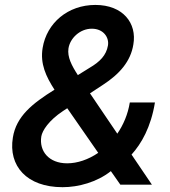

<svg xmlns="http://www.w3.org/2000/svg" viewBox="-20 -756 697 786"><path d="M236.2 10.3C301.1 10.3 376.8 -10.3 433.9 -55.4L472.7 0H601.9L518.5 -123.2C558.6 -167.6 597.7 -234.7 614.3 -336.6H511.4C503.6 -288 485.1 -245 460.2 -208.8L348.4 -373.9L402 -409.1C469.5 -453.1 514.9 -504.6 525.9 -573.9C541.2 -660.9 483.7 -735.8 370.4 -735.8C257.5 -735.8 171.2 -661.6 154.5 -559.7C143.8 -494.7 168.3 -442.8 203.1 -388.8C112.2 -332.4 46.5 -279.5 32.7 -193.2C13.5 -77.1 89.1 10.3 236.2 10.3ZM149.1 -197.4C153.1 -221.2 179 -262.4 237.9 -301.5L255.3 -312.9L382.1 -130.3C341.6 -102.6 296.5 -87.4 255 -87.4C180 -87.4 139.6 -137.4 149.1 -197.4ZM260.3 -557.9C266.7 -599.4 307.2 -638.5 355.8 -638.5C403.8 -638.5 427.6 -602.3 421.9 -569.6C415.1 -529.8 389.2 -503.2 346.6 -478.3L298.7 -448.5C273.4 -487.6 255 -522.7 260.3 -557.9Z"/></svg>

Font: Magic Ui Pro Semi Bold
Style: Italic
Weight: 600
Italic angle: -9.39999°
Designer: Stefan Endress, Andreas Faust
Version: Version 1.000;FEAKit 1.0